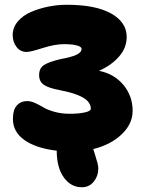

<svg xmlns="http://www.w3.org/2000/svg" viewBox="-20 -583 607 805"><path d="M323.2 202.1Q276.9 202.1 247.3 160.6Q217.8 119.1 217.8 48.8Q131.3 38.6 82.8 4.4Q34.2 -29.8 34.2 -84Q34.2 -123 50.8 -141.1Q67.4 -159.2 94.2 -159.2Q109.4 -159.2 127.7 -150.9Q146 -142.6 162.4 -132.6Q178.7 -122.6 208 -114.3Q237.3 -106 272 -106Q310.1 -106 335.4 -111.6Q360.8 -117.2 360.8 -127Q360.8 -154.8 328.1 -173.8Q295.4 -192.9 230 -205.1Q183.6 -213.9 163.8 -227.5Q144 -241.2 144 -268.1Q144 -296.4 163.3 -309.6Q182.6 -322.8 232.9 -335Q276.9 -342.8 299.3 -352.8Q321.8 -362.8 321.8 -377.9Q321.8 -387.7 301 -392.8Q280.3 -397.9 249 -397.9Q210 -397.9 158.9 -381.6Q107.9 -365.2 91.8 -365.2Q65.4 -365.2 49.3 -386.2Q33.2 -407.2 33.2 -436Q33.2 -467.3 54.4 -492.7Q75.7 -518.1 109.6 -532.7Q143.6 -547.4 182.4 -555.2Q221.2 -563 259.8 -563Q380.9 -563 446 -526.4Q511.2 -489.7 511.2 -428.2Q511.2 -382.3 478.8 -345.5Q446.3 -308.6 395 -286.1Q459 -273.4 497.6 -226.8Q536.1 -180.2 536.1 -118.2Q536.1 -63.5 490.2 -19.8Q444.3 23.9 371.1 42Q372.6 47.9 379.2 68.1Q385.7 88.4 388.9 101.1Q392.1 113.8 392.1 123Q392.1 154.8 373 178.5Q354 202.1 323.2 202.1Z"/></svg>

Font: Shantell Sans Irregular
Style: Regular
Weight: 800
Designer: Stephen Nixon, Anya Danilova, Shantell Martin
Foundry: Arrow Type
Version: Version 1.006;[9816181b4]